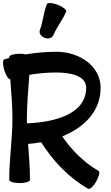

<svg xmlns="http://www.w3.org/2000/svg" viewBox="-32 -1171 723 1250"><path d="M316 -943C338 -997 377 -1042 399 -1096C403 -1107 378 -1126 344 -1140C309 -1153 277 -1155 273 -1144C251 -1090 249 -1031 228 -977C220 -957 234 -934 258 -925C283 -915 309 -924 316 -943ZM28 -800C28 -798 29 -796 29 -794C18 -791 7 -788 -4 -785C-15 -781 -15 -749 -4 -714C6 -680 23 -655 35 -655C41 -570 49 -485 49 -400C49 -266 28 -134 28 0C28 12 59 21 96 21C133 21 163 12 163 0C163 -78 157 -156 151 -234C180 -236 208 -240 236 -245C314 -122 415 -15 542 58C552 64 576 43 594 11C613 -22 620 -53 610 -58C515 -113 436 -192 373 -283C518 -341 623 -448 623 -600C623 -740 486 -834 336 -834C269 -834 202 -828 136 -817C125 -820 111 -821 96 -821C59 -821 28 -812 28 -800ZM143 -400C143 -495 153 -589 159 -684C218 -694 277 -699 336 -699C428 -699 529 -678 529 -600C529 -434 338 -376 144 -368C143 -379 143 -389 143 -400Z"/></svg>

Font: Nupuram Expanded Bold
Style: Regular
Weight: 700
Width: 7
Designer: Santhosh Thottingal (santhosh.thottingal@gmail.com)
Foundry: SMC
Version: Version 1.000